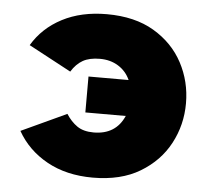

<svg xmlns="http://www.w3.org/2000/svg" viewBox="-44 -583 684 639"><g transform="rotate(5 297.5 -263.0)"><path d="M288 10Q200 10 135 -26Q70 -62 35 -124L186 -194Q202 -169 223 -154.5Q244 -140 278 -140Q352 -140 380 -204H245V-324H379Q366 -353 339.5 -369.5Q313 -386 278 -386Q243 -386 221 -373.5Q199 -361 183 -335L41 -411Q76 -470 139.5 -503Q203 -536 288 -536Q382 -536 446 -498Q510 -460 543 -398Q576 -336 576 -263Q576 -191 543 -129Q510 -67 446 -28.5Q382 10 288 10Z"/></g></svg>

Font: Raleway Black
Style: Regular
Weight: 900
Designer: Matt McInerney, Pablo Impallari, Rodrigo Fuenzalida
Foundry: Matt McInerney, Pablo Impallari, Rodrigo Fuenzalida
Version: Version 4.026